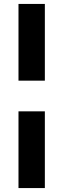

<svg xmlns="http://www.w3.org/2000/svg" viewBox="-20 -746 322 976"><path d="M74 -336V-726H208V-336ZM74 210V-180H208V210Z"/></svg>

Font: Archivo Expanded Black
Style: Regular
Weight: 900
Width: 7
Designer: Hector Gatti
Foundry: Omnibus-Type
Version: Version 2.001